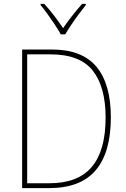

<svg xmlns="http://www.w3.org/2000/svg" viewBox="-20 -969 651 989"><path d="M551 -364Q551 -184 473 -92Q395 0 232 0H94V-714H247Q403 -714 477 -625Q551 -536 551 -364ZM524 -363Q524 -521 458 -605Q392 -689 240 -689H120V-25H233Q382 -25 453 -109.5Q524 -194 524 -363ZM293 -792Q281 -814 262.5 -842Q244 -870 224.5 -897Q205 -924 189 -943V-949H208Q233 -922 259 -888Q285 -854 305 -824Q348 -887 403 -949H422V-943Q405 -922 385 -895Q365 -868 347 -841Q329 -814 316 -792Z"/></svg>

Font: Noto Sans Telugu SemiCondensed Thin
Style: Regular
Weight: 100
Width: 4
Designer: Jelle Bosma - Monotype Design Team
Foundry: Monotype Imaging Inc.
Version: Version 2.005; ttfautohint (v1.8.4.7-5d5b)